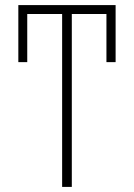

<svg xmlns="http://www.w3.org/2000/svg" viewBox="-20 -734 525 754"><path d="M224 0H262V-679H398V-490H434V-714H52V-490H87V-679H224Z"/></svg>

Font: Noto Sans Condensed ExtraLight
Style: Regular
Weight: 200
Width: 3
Designer: Monotype Design Team
Foundry: Monotype Imaging Inc.
Version: Version 2.013